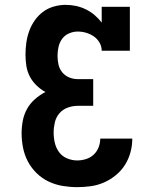

<svg xmlns="http://www.w3.org/2000/svg" viewBox="-20 -763 640 791"><path d="M298 8Q268 8 238 3Q208 -2 180.5 -15Q153 -28 131 -49.5Q109 -71 95 -97.5Q81 -124 75 -154Q69 -184 69 -214Q69 -240 74 -266Q79 -292 91.5 -314.5Q104 -337 124 -354.5Q144 -372 167 -384Q147 -395 130 -411.5Q113 -428 102.5 -448.5Q92 -469 88.5 -492Q85 -515 85 -538Q85 -563 88.5 -587.5Q92 -612 100.5 -635.5Q109 -659 123.5 -679.5Q138 -700 157.5 -714.5Q177 -729 201.5 -736Q226 -743 250 -743Q272 -743 293 -738.5Q314 -734 333.5 -724.5Q353 -715 369.5 -701Q386 -687 399 -670V-735H515V-554H399Q399 -572 390 -587.5Q381 -603 366.5 -613Q352 -623 335 -628Q318 -633 300 -633Q282 -633 264.5 -625.5Q247 -618 236 -603Q225 -588 221 -569.5Q217 -551 217 -533Q217 -515 221 -497Q225 -479 236.5 -465Q248 -451 265 -444Q282 -437 300 -437H364V-327H300Q279 -327 258.5 -319.5Q238 -312 224.5 -296Q211 -280 206 -259Q201 -238 201 -217Q201 -195 206 -174Q211 -153 223.5 -136Q236 -119 256.5 -110.5Q277 -102 298 -102Q316 -102 334 -107.5Q352 -113 365.5 -125.5Q379 -138 386 -155.5Q393 -173 393 -192H525Q525 -163 517.5 -135.5Q510 -108 495 -84Q480 -60 457.5 -41.5Q435 -23 409 -11.5Q383 0 354.5 4Q326 8 298 8Z"/></svg>

Font: Iosevka Etoile Extrabold
Style: Regular
Weight: 800
Designer: Belleve Invis
Foundry: Belleve Invis
Version: Version 22.1.2; ttfautohint (v1.8.4)